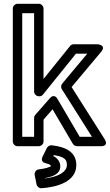

<svg xmlns="http://www.w3.org/2000/svg" viewBox="-20 -751 583 1019"><path d="M98 -25V-681H161V-265C161 -250 175 -240 186 -240H189C197 -240 203 -243 208 -249L383 -466H443L310 -307C303 -298 303 -286 308 -278L468 -25H403L285 -226C285 -226 269 -258 244 -229L167 -141C163 -136 161 -131 161 -125V-25ZM48 0C48 11 58 25 73 25H186C197 25 211 15 211 0V-116L259 -171L367 13C371 19 380 25 389 25H514C562 25 535 -13 535 -13L360 -289L516 -475C548 -513 497 -516 497 -516H371C364 -516 357 -513 352 -507L211 -332V-706C211 -717 201 -731 186 -731H73C62 -731 48 -721 48 -706ZM265 72C327 82 335 98 335 125C335 159 294 187 219 196V194C252 188 300 176 300 132C300 105 282 87 263 77ZM254 20C244 19 234 25 229 34L206 80C193 106 216 114 222 115C249 122 250 127 250 131C246 135 222 144 186 148C169 150 162 166 164 178L174 228C176 239 188 249 201 248C284 242 385 213 385 125C385 60 336 29 254 20Z"/></svg>

Font: Falling Sky
Style: Ou
Weight: 400
Designer: Paul D. Hunt
Foundry: Adobe Systems Incorporated
Version: Version 1.02